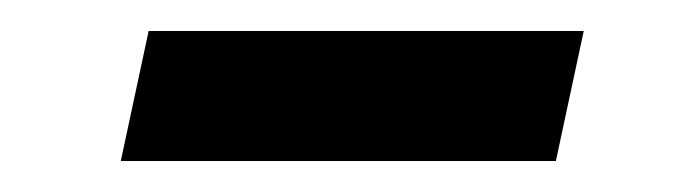

<svg xmlns="http://www.w3.org/2000/svg" viewBox="-20 -347 441 124"><path d="M58 -243 76 -327H357L339 -243Z"/></svg>

Font: Saira Expanded Medium
Style: Italic
Weight: 500
Width: 7
Italic angle: -12°
Designer: Hector Gatti with collaboration of the Omnibus-Type team
Foundry: Omnibus-Type
Version: Version 1.101